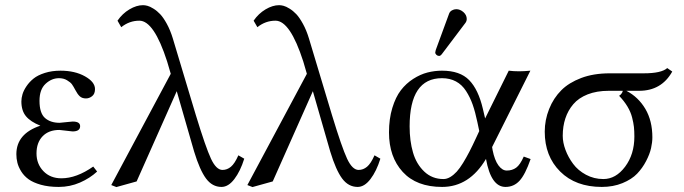

<svg xmlns="http://www.w3.org/2000/svg" viewBox="-20 -718 2673 750"><path d="M122.6 -118.7Q122.6 -77.6 149.4 -49.6Q176.3 -21.5 219.7 -21.5Q278.8 -21.5 344.2 -67.4L359.4 -47.9Q331.5 -22 292.5 -4.9Q253.4 12.2 209.5 12.2Q169.9 12.2 139.6 3.7Q109.4 -4.9 91.6 -17.8Q73.7 -30.8 62.7 -48.6Q51.8 -66.4 47.9 -82.5Q43.9 -98.6 43.9 -115.7Q43.9 -195.8 137.7 -227.1Q99.6 -242.2 81.5 -263.9Q63.5 -285.6 63.5 -321.8Q63.5 -335 67.9 -349.9Q72.3 -364.7 83.5 -381.3Q94.7 -397.9 111.1 -411.1Q127.4 -424.3 155 -433.1Q182.6 -441.9 216.3 -441.9Q272.5 -441.9 311.8 -419.9Q351.1 -397.9 351.1 -370.1Q351.1 -351.1 339.8 -342.3Q328.6 -333.5 315.9 -333.5Q300.8 -333.5 291.7 -341.8Q282.7 -350.1 274.4 -366.2Q266.6 -380.9 261 -388.7Q255.4 -396.5 241.9 -404.5Q228.5 -412.6 210.4 -412.6Q181.6 -412.6 158 -390.6Q134.3 -368.7 134.3 -324.2Q134.3 -276.4 155.5 -257.3Q176.8 -238.3 212.9 -238.3Q213.4 -238.3 225.1 -239.5Q236.8 -240.7 249.3 -241.9Q261.7 -243.2 264.2 -243.2Q293 -243.2 293 -225.1Q293 -204.6 263.2 -204.6Q259.3 -204.6 237.8 -207.5Q216.3 -210.4 211.9 -210.4Q170.4 -210.4 146.5 -185.8Q122.6 -161.1 122.6 -118.7Z M934.1 -98.1Q918.9 -49.3 895.5 -18.6Q872.1 12.2 845.2 12.2Q809.1 12.2 784.7 -20.8Q760.3 -53.7 738.3 -126L670.4 -361.8L513.7 -9.3L434.6 12.7L414.6 4.9L647 -429.7L632.8 -478Q581.5 -637.2 524.4 -637.2Q485.4 -637.2 453.6 -611.8L439 -637.2Q458 -665 485.6 -681.4Q513.2 -697.8 538.6 -697.8Q546.4 -697.8 555.9 -695.3Q565.4 -692.9 579.3 -684.3Q593.3 -675.8 605.7 -662.6Q618.2 -649.4 631.6 -625Q645 -600.6 654.8 -568.8L745.1 -268.1Q783.7 -141.6 804.2 -97.9Q824.7 -54.2 849.1 -54.2Q867.2 -54.2 882.1 -66.7Q897 -79.1 911.1 -111.3Z M1465.8 -98.1Q1450.7 -49.3 1427.2 -18.6Q1403.8 12.2 1377 12.2Q1340.8 12.2 1316.4 -20.8Q1292 -53.7 1270 -126L1202.1 -361.8L1045.4 -9.3L966.3 12.7L946.3 4.9L1178.7 -429.7L1164.6 -478Q1113.3 -637.2 1056.2 -637.2Q1017.1 -637.2 985.4 -611.8L970.7 -637.2Q989.7 -665 1017.3 -681.4Q1044.9 -697.8 1070.3 -697.8Q1078.1 -697.8 1087.6 -695.3Q1097.2 -692.9 1111.1 -684.3Q1125 -675.8 1137.5 -662.6Q1149.9 -649.4 1163.3 -625Q1176.8 -600.6 1186.5 -568.8L1276.9 -268.1Q1315.4 -141.6 1335.9 -97.9Q1356.4 -54.2 1380.9 -54.2Q1398.9 -54.2 1413.8 -66.7Q1428.7 -79.1 1442.9 -111.3Z M1762.2 -682.1Q1777.3 -682.1 1790.3 -670.7Q1803.2 -659.2 1803.2 -644Q1803.2 -635.7 1798.3 -628.9L1706.5 -507.3Q1700.7 -499.5 1695.3 -499.5Q1689.5 -499.5 1684.8 -503.7Q1680.2 -507.8 1680.2 -513.2Q1680.2 -515.6 1682.1 -522.5L1734.4 -665Q1737.3 -672.9 1745.4 -677.5Q1753.4 -682.1 1762.2 -682.1ZM1875 -255.4 1967.3 -441.9Q1985.8 -439.5 2007.8 -439.5Q2027.3 -439.5 2051.8 -441.9L1902.3 -143.6L1904.3 -131.3Q1912.1 -92.3 1927 -72Q1941.9 -51.8 1959.5 -51.8Q1981 -51.8 1996.3 -63Q2011.7 -74.2 2025.9 -106.4L2052.7 -96.7Q2031.7 -36.1 2009.5 -12Q1987.3 12.2 1954.6 12.2Q1897.9 12.2 1878.4 -97.2Q1813.5 12.2 1707 12.2Q1606.9 12.2 1553.2 -46.4Q1499.5 -105 1499.5 -200.7Q1499.5 -253.9 1512.5 -296.4Q1525.4 -338.9 1545.9 -365.5Q1566.4 -392.1 1594.2 -409.9Q1622.1 -427.7 1649.9 -434.8Q1677.7 -441.9 1706.5 -441.9Q1776.9 -441.9 1812.7 -405Q1848.6 -368.2 1866.2 -293ZM1852.1 -206.1 1844.7 -241.2Q1836.4 -280.8 1826.4 -309.3Q1816.4 -337.9 1800.5 -362.5Q1784.7 -387.2 1761 -399.9Q1737.3 -412.6 1706.5 -412.6Q1580.1 -412.6 1580.1 -224.1Q1580.1 -167.5 1593.3 -122.3Q1606.4 -77.1 1637.2 -47.9Q1668 -18.6 1712.4 -18.6Q1725.6 -18.6 1739 -26.6Q1752.4 -34.7 1764.2 -47.6Q1775.9 -60.5 1789.1 -82Q1802.2 -103.5 1813.7 -125.7Q1825.2 -147.9 1839.4 -178.7Z M2336.9 -18.6Q2385.7 -18.6 2421.9 -66.9Q2458 -115.2 2458 -184.6Q2458 -206.1 2456.3 -221.9Q2454.6 -237.8 2449.2 -259Q2443.8 -280.3 2431.2 -301.5Q2418.5 -322.8 2398.4 -343.8Q2404.3 -347.2 2408.4 -353.3Q2412.6 -359.4 2412.6 -363.3H2357.9Q2311 -363.3 2275.6 -349.4Q2240.2 -335.4 2219.5 -311Q2198.7 -286.6 2188.5 -255.6Q2178.2 -224.6 2178.2 -187.5Q2178.2 -161.1 2189 -132.3Q2199.7 -103.5 2218.8 -77.9Q2237.8 -52.2 2269 -35.4Q2300.3 -18.6 2336.9 -18.6ZM2172.9 -365.7Q2202.1 -395 2250.2 -413.3Q2298.3 -431.6 2362.3 -431.6H2494.6Q2563.5 -431.6 2586.4 -452.1L2606 -438.5Q2564 -363.3 2476.6 -363.3H2426.8Q2473.6 -338.9 2501 -292.5Q2528.3 -246.1 2528.3 -181.6Q2528.3 -162.1 2523.2 -139.2Q2518.1 -116.2 2503.9 -88.9Q2489.7 -61.5 2468.8 -39.6Q2447.8 -17.6 2411.6 -2.7Q2375.5 12.2 2330.6 12.2Q2228.5 12.2 2168.2 -47.9Q2107.9 -107.9 2107.9 -203.6Q2107.9 -249.5 2125 -292.2Q2142.1 -335 2172.9 -365.7Z"/></svg>

Font: Libertinage
Style: b
Weight: 400
Designer: OSP
Foundry: OSP
Version: Version 1.0; 2008; OFL relea